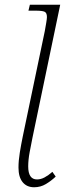

<svg xmlns="http://www.w3.org/2000/svg" viewBox="-20 -780 277 810"><path d="M124 10Q93 10 75.5 -11.5Q58 -33 58 -73Q58 -102 63.5 -136Q69 -170 76 -204L169 -649Q172 -666 175 -683.5Q178 -701 178 -708Q178 -726 168 -730.5Q158 -735 131 -735H100L106 -760H234L117 -199Q111 -170 105 -137.5Q99 -105 99 -78Q99 -23 136 -23Q152 -23 168 -31.5Q184 -40 201 -55L215 -35Q196 -17 173.5 -3.5Q151 10 124 10Z"/></svg>

Font: Noto Serif SemiCondensed ExtraLight
Style: Italic
Weight: 200
Width: 4
Italic angle: -12°
Designer: Monotype Design Team
Foundry: Monotype Imaging Inc.
Version: Version 2.013